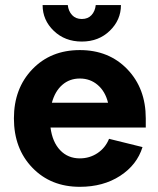

<svg xmlns="http://www.w3.org/2000/svg" viewBox="-20 -720 616 748"><path d="M34.2 -258.8Q34.2 -375.5 106 -450.2Q177.7 -524.9 291 -524.9Q404.3 -524.9 476.1 -450.2Q547.9 -375.5 547.9 -258.8V-223.1H176.8Q184.1 -166.5 214.4 -134.8Q244.6 -103 291 -103Q329.1 -103 359.9 -123.5Q390.6 -144 404.8 -179.2L535.2 -147Q513.7 -77.6 448 -34.9Q382.3 7.8 291 7.8Q177.7 7.8 106 -66.7Q34.2 -141.1 34.2 -258.8ZM291 -414.1Q251 -414.1 222.7 -389.4Q194.3 -364.7 182.1 -319.8H400.9Q390.1 -363.8 360.8 -388.9Q331.5 -414.1 291 -414.1ZM298.8 -558.1Q232.9 -558.1 189.5 -599.9Q146 -641.6 146 -700.2H244.1Q246.6 -676.8 260.7 -661.4Q274.9 -646 298.8 -646Q322.8 -646 336.7 -661.4Q350.6 -676.8 353 -700.2H451.2Q451.2 -642.1 407.7 -600.1Q364.3 -558.1 298.8 -558.1Z"/></svg>

Font: LT Superior
Style: Bold
Weight: 400
Designer: Daniel Lyons
Foundry: LyonsType
Version: Version 1.000